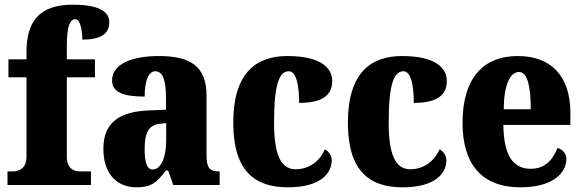

<svg xmlns="http://www.w3.org/2000/svg" viewBox="-20 -789 2486 819"><path d="M12 0H368V-58H321C301 -58 265 -65 265 -120V-459H385V-536H265V-589C265 -679 279 -707 301 -707C325 -707 331 -650 331 -620C426 -620 446 -656 446 -694C446 -729 421 -769 290 -769C145 -769 93 -694 93 -567V-536H16V-459H93V-120C93 -65 53 -58 37 -58H12Z M561 10C624 10 648 -9 688 -62H697L719 0H917V-58H913C873 -58 861 -74 861 -128V-381C861 -506 793 -550 657 -550C549 -550 458 -519 458 -446C458 -397 503 -377 597 -377C597 -447 615 -485 642 -485C673 -485 688 -449 688 -374V-321L616 -318C486 -313 421 -264 421 -154C421 -42 484 10 561 10ZM631 -66C607 -66 597 -96 597 -151C597 -221 613 -256 662 -261L689 -264V-191C689 -116 666 -66 631 -66Z M1208 10C1353 10 1395 -54 1395 -105C1395 -125 1384 -142 1366 -152C1345 -104 1301 -67 1241 -67C1175 -67 1149 -135 1149 -267C1149 -435 1173 -485 1212 -485C1245 -485 1256 -422 1256 -350C1379 -350 1397 -402 1397 -444C1397 -498 1350 -550 1206 -550C1077 -550 975 -483 975 -266C975 -58 1068 10 1208 10Z M1697 10C1842 10 1884 -54 1884 -105C1884 -125 1873 -142 1855 -152C1834 -104 1790 -67 1730 -67C1664 -67 1638 -135 1638 -267C1638 -435 1662 -485 1701 -485C1734 -485 1745 -422 1745 -350C1868 -350 1886 -402 1886 -444C1886 -498 1839 -550 1695 -550C1566 -550 1464 -483 1464 -266C1464 -58 1557 10 1697 10Z M2200 10C2342 10 2396 -54 2396 -111C2396 -135 2379 -152 2358 -158C2338 -107 2305 -69 2244 -69C2168 -69 2129 -126 2127 -256H2413V-308C2413 -467 2328 -550 2189 -550C2039 -550 1953 -453 1953 -265C1953 -91 2033 10 2200 10ZM2244 -323H2129C2129 -426 2156 -482 2194 -482C2229 -482 2244 -423 2244 -323Z"/></svg>

Font: Noto Serif Georgian Condensed Black
Style: Regular
Weight: 900
Width: 3
Designer: Monotype Design Team, Akaki Razmadze
Foundry: Google LLC
Version: Version 2.003